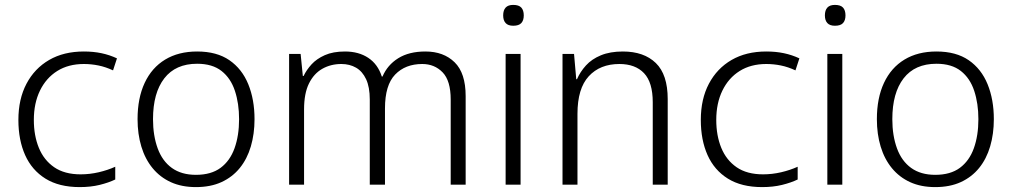

<svg xmlns="http://www.w3.org/2000/svg" viewBox="-20 -753 4129 783"><path d="M305 10Q221 10 165.5 -24.5Q110 -59 82.5 -120.5Q55 -182 55 -264Q55 -349 88 -411.5Q121 -474 180.5 -508.5Q240 -543 322 -543Q361 -543 394 -536Q427 -529 457 -515L441 -466Q411 -480 381.5 -486Q352 -492 322 -492Q259 -492 213.5 -463.5Q168 -435 143 -383.5Q118 -332 118 -264Q118 -200 138.5 -150Q159 -100 201 -71Q243 -42 309 -42Q346 -42 382.5 -50.5Q419 -59 450 -73V-21Q423 -8 386.5 1Q350 10 305 10Z M1018 -267Q1018 -207 1003 -156Q988 -105 958 -68Q928 -31 883.5 -10.5Q839 10 779 10Q721 10 677 -10Q633 -30 602.5 -67Q572 -104 556.5 -155Q541 -206 541 -267Q541 -353 570 -415Q599 -477 653.5 -510Q708 -543 784 -543Q864 -543 915.5 -507.5Q967 -472 992.5 -409.5Q1018 -347 1018 -267ZM604 -267Q604 -200 623 -148Q642 -96 681 -68Q720 -40 779 -40Q841 -40 879.5 -68.5Q918 -97 936.5 -148.5Q955 -200 955 -267Q955 -331 938 -382.5Q921 -434 883.5 -463.5Q846 -493 784 -493Q696 -493 650 -433.5Q604 -374 604 -267Z M1715 -543Q1789 -543 1834 -499Q1879 -455 1879 -361V0H1818V-347Q1818 -424 1785 -458Q1752 -492 1702 -492Q1633 -492 1591.5 -449Q1550 -406 1550 -311V0H1488V-347Q1488 -398 1473 -430Q1458 -462 1432 -477Q1406 -492 1372 -492Q1329 -492 1294.5 -472.5Q1260 -453 1240 -412.5Q1220 -372 1220 -307V0H1159V-533H1206L1215 -443H1218Q1230 -468 1250.5 -490.5Q1271 -513 1304.5 -528Q1338 -543 1387 -543Q1443 -543 1482 -517Q1521 -491 1537 -441H1540Q1560 -488 1604 -515.5Q1648 -543 1715 -543Z M2103 -533V0H2042V-533ZM2073 -733Q2096 -733 2106 -722Q2116 -711 2116 -690Q2116 -670 2106 -659Q2096 -648 2073 -648Q2052 -648 2042 -659Q2032 -670 2032 -690Q2032 -711 2042 -722Q2052 -733 2073 -733Z M2520 -543Q2606 -543 2654.5 -496Q2703 -449 2703 -349V0H2642V-336Q2642 -417 2606.5 -454.5Q2571 -492 2506 -492Q2427 -492 2381 -442Q2335 -392 2335 -289V0H2274V-533H2321L2330 -430H2333Q2346 -460 2369.5 -486Q2393 -512 2430.5 -527.5Q2468 -543 2520 -543Z M3088 10Q3004 10 2948.5 -24.5Q2893 -59 2865.5 -120.5Q2838 -182 2838 -264Q2838 -349 2871 -411.5Q2904 -474 2963.5 -508.5Q3023 -543 3105 -543Q3144 -543 3177 -536Q3210 -529 3240 -515L3224 -466Q3194 -480 3164.5 -486Q3135 -492 3105 -492Q3042 -492 2996.5 -463.5Q2951 -435 2926 -383.5Q2901 -332 2901 -264Q2901 -200 2921.5 -150Q2942 -100 2984 -71Q3026 -42 3092 -42Q3129 -42 3165.5 -50.5Q3202 -59 3233 -73V-21Q3206 -8 3169.5 1Q3133 10 3088 10Z M3415 -533V0H3354V-533ZM3385 -733Q3408 -733 3418 -722Q3428 -711 3428 -690Q3428 -670 3418 -659Q3408 -648 3385 -648Q3364 -648 3354 -659Q3344 -670 3344 -690Q3344 -711 3354 -722Q3364 -733 3385 -733Z M4033 -267Q4033 -207 4018 -156Q4003 -105 3973 -68Q3943 -31 3898.5 -10.5Q3854 10 3794 10Q3736 10 3692 -10Q3648 -30 3617.5 -67Q3587 -104 3571.5 -155Q3556 -206 3556 -267Q3556 -353 3585 -415Q3614 -477 3668.5 -510Q3723 -543 3799 -543Q3879 -543 3930.5 -507.5Q3982 -472 4007.5 -409.5Q4033 -347 4033 -267ZM3619 -267Q3619 -200 3638 -148Q3657 -96 3696 -68Q3735 -40 3794 -40Q3856 -40 3894.5 -68.5Q3933 -97 3951.5 -148.5Q3970 -200 3970 -267Q3970 -331 3953 -382.5Q3936 -434 3898.5 -463.5Q3861 -493 3799 -493Q3711 -493 3665 -433.5Q3619 -374 3619 -267Z"/></svg>

Font: Noto Sans Hebrew Thin Light
Style: Regular
Weight: 300
Version: Version 3.001